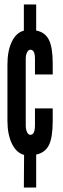

<svg xmlns="http://www.w3.org/2000/svg" viewBox="-20 -785 282 865"><path d="M87.5 60H143V-88.5Q183 -97 200 -130.5Q217 -164 217.5 -236.5V-296.5H137.5V-220.5Q137.5 -177.5 116.5 -177.5Q107.5 -177.5 101.8 -189.8Q96 -202 96 -220.5V-520Q96 -537.5 102 -549.2Q108 -561 117 -561Q137.5 -561 137.5 -520V-449.5H217.5V-500Q217.5 -571.5 200.2 -605.8Q183 -640 143 -647.5V-765H87.5V-647Q53 -638 33.2 -597Q13.5 -556 13.5 -495V-241.5Q13.5 -179.5 33.5 -138Q53.5 -96.5 88.5 -87Z"/></svg>

Font: League Gothic SemiCondensed
Style: Regular
Weight: 400
Width: 4
Designer: The League of Moveable Type
Version: Version 1.600; ttfautohint (v1.8.3)